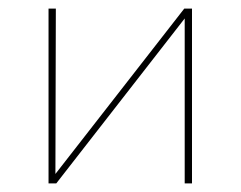

<svg xmlns="http://www.w3.org/2000/svg" viewBox="-20 -427 560 447"><path d="M427 -407V0H410V-384L111 0H93V-407H110L109 -22L409 -407Z"/></svg>

Font: EauTestText Thin
Style: Italic
Weight: 250
Italic angle: -12°
Designer: Christian Thalmann (Catharsis Fonts)
Version: Version 0.001;PS 000.001;hotconv 1.0.88;makeotf.lib2.5.64775